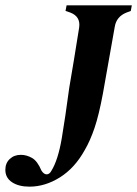

<svg xmlns="http://www.w3.org/2000/svg" viewBox="-41 -681 513 718"><path d="M69 17Q29 17 4 0.5Q-21 -16 -21 -46Q-21 -71 -4.5 -86.5Q12 -102 37 -102Q58 -102 78.5 -90.5Q99 -79 114 -43Q123 -29 133.5 -29Q144 -29 151 -42Q176 -82 190 -164Q203 -241 218 -353Q226 -400 235.5 -457Q245 -514 255 -578Q261 -619 222 -634L204 -640L208 -661H452L448 -640L432 -634Q394 -619 388 -580L344 -332Q329 -251 312.5 -202.5Q296 -154 276 -120Q239 -53 183.5 -18Q128 17 69 17Z"/></svg>

Font: DM Serif Text
Style: Italic
Weight: 400
Italic angle: -12°
Designer: Colophon Foundry, Frank Grießhammer
Foundry: Colophon Foundry
Version: Version 5.100; ttfautohint (v1.8.2)